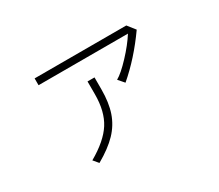

<svg xmlns="http://www.w3.org/2000/svg" viewBox="-104 -706 1169 1023"><g transform="rotate(-30 481.0 -194.5)"><path d="M745 -476 782 -429Q693 -303 589 -214L558 -250Q592 -269 645 -325.5Q698 -382 731 -434H181V-476ZM417 -242V-321H460V-248Q460 -166 440 -107.5Q420 -49 376 -3Q332 43 255 87L229 56Q332 -3 374.5 -70Q417 -137 417 -242Z"/></g></svg>

Font: Gmarket Sans TTF Light
Style: Regular
Weight: 300
Designer: Creative Director : Sungho Lee; Art Director : Kiwoong Choi; Project Manager : Sori Yang, Jongwook Yoon; Font Designer :
Foundry: Sandoll Inc.
Version: Version 1.000;hotconv 1.0.109;makeotfexe 2.5.65596